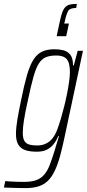

<svg xmlns="http://www.w3.org/2000/svg" viewBox="-65 -771 446 986"><path d="M66 195Q50 195 32 194.5Q14 194 -5.5 193.5Q-25 193 -45 192L-38 159Q-27 160 -11.5 161Q4 162 22.5 162.5Q41 163 59 163Q97 163 121.5 154Q146 145 162.5 125.5Q179 106 191 74.5Q203 43 217 -2Q220 -15 227 -36Q234 -57 238 -72H234Q224 -47 209 -29Q194 -11 174 -1.5Q154 8 124 8Q87 8 63.5 -0.5Q40 -9 28.5 -29Q17 -49 17 -84Q17 -113 24 -155.5Q31 -198 43 -255Q59 -335 74 -386.5Q89 -438 108 -466.5Q127 -495 152.5 -506.5Q178 -518 215 -518Q239 -518 260 -513Q281 -508 295.5 -490.5Q310 -473 310 -435H314L334 -510H361L270 -83Q257 -20 244.5 26.5Q232 73 216.5 105.5Q201 138 181 157.5Q161 177 133 186Q105 195 66 195ZM126 -24Q152 -24 172 -34Q192 -44 206.5 -63Q221 -82 231 -111Q239 -132 247.5 -161.5Q256 -191 264.5 -224Q273 -257 279.5 -290.5Q286 -324 290 -352.5Q294 -381 294 -401Q294 -449 277.5 -467.5Q261 -486 225 -486Q194 -486 172.5 -478Q151 -470 135.5 -446.5Q120 -423 107 -377Q94 -331 78 -255Q65 -197 58.5 -156.5Q52 -116 52 -90Q52 -62 60 -48Q68 -34 84.5 -29Q101 -24 126 -24ZM226 -585 242 -660Q248 -688 254 -705.5Q260 -723 269.5 -733.5Q279 -744 294 -747.5Q309 -751 330 -751L326 -730Q295 -730 286 -716Q277 -702 269 -667L265 -650H289L275 -585Z"/></svg>

Font: Saira ExtraCondensed Thin
Style: Italic
Weight: 250
Width: 2
Italic angle: -12°
Designer: Hector Gatti with collaboration of the Omnibus-Type team
Foundry: Omnibus-Type
Version: Version 1.101